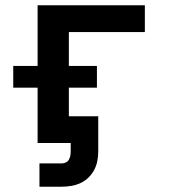

<svg xmlns="http://www.w3.org/2000/svg" viewBox="-20 -540 640 725"><path d="M129 165V77H213Q221 77 228.5 73.5Q236 70 240 63Q244 56 245.5 48Q247 40 247 32V0H122V-209H30V-291H122V-520H527V-419H240V-291H346V-209H240V-101H351V32Q351 50 347.5 68Q344 86 335.5 102Q327 118 313.5 131Q300 144 283.5 151.5Q267 159 249 162Q231 165 213 165Z"/></svg>

Font: Zed Sans Extended
Style: Bold
Weight: 700
Width: 7
Designer: Belleve Invis
Foundry: Belleve Invis
Version: Version 1.0.0; ttfautohint (v1.8.4)